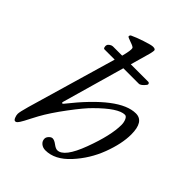

<svg xmlns="http://www.w3.org/2000/svg" viewBox="-211 -807 926 926"><g transform="rotate(45 252.0 -344.5)"><path d="M122 -532Q117 -532 115 -540Q113 -548 115 -553Q117 -560 125.5 -565.5Q134 -571 141 -571H204Q217 -620 213 -632Q211 -638 185.5 -646.5Q160 -655 160 -659Q160 -667 166 -670Q189 -681 228 -694Q267 -707 279 -707Q296 -707 296 -697Q296 -692 292 -674L263 -571H382Q387 -571 389.5 -566.5Q392 -562 389 -557Q370 -532 356 -532H251L160 -212Q158 -205 161.5 -204Q165 -203 169 -208Q338 -421 448 -421Q504 -421 504 -333Q504 -270 474 -190.5Q444 -111 386.5 -48.5Q329 14 265 14Q247 14 234.5 3.5Q222 -7 222 -23Q222 -33 231 -42.5Q240 -52 249 -52Q261 -52 277.5 -39.5Q294 -27 305 -27Q351 -27 394.5 -144Q438 -261 438 -332Q438 -350 431.5 -364.5Q425 -379 415 -379Q370 -379 283 -292Q254 -264 203.5 -196.5Q153 -129 125 -78Q117 -63 107 -44Q97 -25 92.5 -16Q88 -7 82 2Q76 11 72 14.5Q68 18 63 18Q56 18 51 6Q46 -6 46 -16Q46 -29 59 -75L192 -532Z"/></g></svg>

Font: EB Garamond 12
Style: Italic
Weight: 400
Italic angle: -17°
Version: Version 0.016; ttfautohint (v1.8.4)